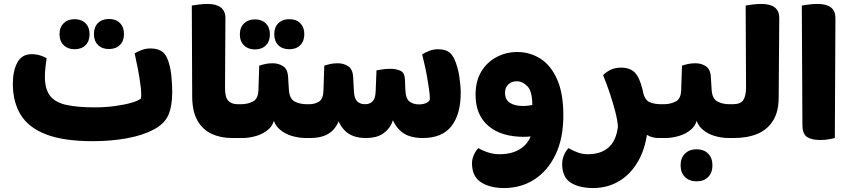

<svg xmlns="http://www.w3.org/2000/svg" viewBox="-20 -698 4302 971"><path d="M450 16Q303 16 214 -18Q125 -52 85 -117Q45 -182 45 -274Q45 -339 67.5 -381.5Q90 -424 140 -424Q163 -424 184 -417.5Q205 -411 216 -403Q213 -387 210 -359.5Q207 -332 207 -311Q207 -246 234 -212.5Q261 -179 317.5 -167Q374 -155 460 -155Q512 -155 560 -161.5Q608 -168 643.5 -178Q679 -188 693 -200Q696 -224 691 -264Q686 -304 677.5 -348.5Q669 -393 661 -428Q673 -436 695 -444.5Q717 -453 741 -453Q781 -453 804 -434Q827 -415 839 -361Q844 -341 846.5 -317Q849 -293 850 -270.5Q851 -248 851 -232Q851 -162 831.5 -116.5Q812 -71 754 -41Q700 -13 620.5 1.5Q541 16 450 16ZM357 -449Q323 -449 302 -469.5Q281 -490 281 -525Q281 -560 302 -580.5Q323 -601 357 -601Q392 -601 412.5 -580.5Q433 -560 433 -525Q433 -490 412.5 -469.5Q392 -449 357 -449ZM531 -450Q496 -450 475.5 -470.5Q455 -491 455 -526Q455 -561 475.5 -581.5Q496 -602 531 -602Q566 -602 586.5 -581.5Q607 -561 607 -526Q607 -491 586.5 -470.5Q566 -450 531 -450Z M1120 -607 1118 -252Q1118 -206 1134.5 -188.5Q1151 -171 1182 -171H1198V0H1154Q1095 0 1049.5 -21.5Q1004 -43 978.5 -88.5Q953 -134 952 -205L950 -670Q962 -672 984.5 -675Q1007 -678 1031 -678Q1074 -678 1097 -660Q1120 -642 1120 -607ZM1198 0V-171Q1208 -155 1213 -134Q1218 -113 1218 -86Q1218 -59 1213 -37Q1208 -15 1198 0Z M1174 0V-171H1200Q1232 -171 1259 -184.5Q1286 -198 1287 -244L1291 -366Q1306 -371 1322 -374.5Q1338 -378 1360 -378Q1389 -378 1412 -363Q1435 -348 1437 -308L1441 -244Q1444 -198 1470.5 -184.5Q1497 -171 1529 -171H1551V0H1527Q1492 0 1456 -10.5Q1420 -21 1393.5 -44.5Q1367 -68 1359 -107L1369 -108Q1365 -68 1338.5 -44.5Q1312 -21 1276 -10.5Q1240 0 1207 0ZM1551 0V-171Q1561 -155 1566 -134Q1571 -113 1571 -86Q1571 -59 1566 -37Q1561 -15 1551 0ZM1269 -448Q1235 -448 1214 -468.5Q1193 -489 1193 -524Q1193 -559 1214 -579.5Q1235 -600 1269 -600Q1304 -600 1324.5 -579.5Q1345 -559 1345 -524Q1345 -489 1324.5 -468.5Q1304 -448 1269 -448ZM1443 -449Q1408 -449 1387.5 -469.5Q1367 -490 1367 -525Q1367 -560 1387.5 -580.5Q1408 -601 1443 -601Q1478 -601 1498.5 -580.5Q1519 -560 1519 -525Q1519 -490 1498.5 -469.5Q1478 -449 1443 -449Z M1955 -350Q1984 -350 2005.5 -340Q2027 -330 2028 -294L2030 -244Q2032 -198 2051.5 -184Q2071 -170 2099 -170Q2122 -170 2138 -178.5Q2154 -187 2154 -197Q2154 -216 2150 -245.5Q2146 -275 2140 -308.5Q2134 -342 2127 -372Q2120 -402 2115 -423Q2127 -431 2149 -440Q2171 -449 2195 -449Q2235 -449 2256.5 -430Q2278 -411 2293 -357Q2299 -337 2302.5 -314Q2306 -291 2308 -269Q2310 -247 2310 -229Q2310 -120 2263 -60Q2216 0 2118 0Q2041 0 2001.5 -39.5Q1962 -79 1953 -140H1975Q1975 -104 1960 -72Q1945 -40 1913.5 -20Q1882 0 1830 0Q1759 0 1721.5 -40Q1684 -80 1682 -135L1700 -134Q1702 -80 1664 -40Q1626 0 1549 0H1535V-171H1546Q1571 -171 1593 -184Q1615 -197 1616 -243L1620 -366Q1635 -371 1651 -374.5Q1667 -378 1689 -378Q1718 -378 1741 -363Q1764 -348 1766 -308L1770 -234Q1772 -200 1786.5 -185.5Q1801 -171 1826 -171Q1851 -171 1865 -186Q1879 -201 1880 -239L1884 -342Q1899 -345 1916 -347.5Q1933 -350 1955 -350Z M2529 253Q2459 253 2413 224Q2367 195 2367 127Q2367 107 2376.5 85.5Q2386 64 2399 51Q2423 65 2450.5 73.5Q2478 82 2506 82Q2586 82 2631.5 39.5Q2677 -3 2679 -88L2829 -114Q2829 2 2789.5 84Q2750 166 2682.5 209.5Q2615 253 2529 253ZM2596 -435Q2659 -435 2712 -402Q2765 -369 2797 -298Q2829 -227 2829 -114L2712 -16Q2693 -12 2672 -9Q2651 -6 2630 -6Q2514 -6 2449.5 -61.5Q2385 -117 2385 -218Q2385 -288 2414 -336Q2443 -384 2491.5 -409.5Q2540 -435 2596 -435ZM2593 -287Q2567 -287 2550.5 -271Q2534 -255 2534 -229Q2534 -195 2558 -178.5Q2582 -162 2625 -162Q2638 -162 2650 -163.5Q2662 -165 2672 -167Q2672 -236 2647.5 -261.5Q2623 -287 2593 -287Z M3105 -58Q3103 -89 3092 -132Q3081 -175 3065 -223.5Q3049 -272 3030 -318Q3044 -333 3067 -344.5Q3090 -356 3121 -356Q3165 -356 3189.5 -332Q3214 -308 3229 -247Q3240 -202 3247 -157.5Q3254 -113 3256 -53Q3248 43 3210.5 111.5Q3173 180 3113.5 216.5Q3054 253 2980 253Q2909 253 2866 225.5Q2823 198 2823 131Q2823 108 2832.5 86Q2842 64 2855 51Q2879 65 2903 73.5Q2927 82 2952 82Q3020 82 3058.5 47Q3097 12 3105 -58ZM3312 0Q3259 0 3227 -37.5Q3195 -75 3162 -161L3231 -233Q3242 -191 3266 -181Q3290 -171 3322 -171H3328V0ZM3328 0V-171Q3338 -155 3343 -134Q3348 -113 3348 -86Q3348 -59 3343 -37Q3338 -15 3328 0Z M3312 0V-171H3338Q3370 -171 3397 -184.5Q3424 -198 3425 -244L3429 -366Q3444 -371 3460 -374.5Q3476 -378 3498 -378Q3527 -378 3550 -363Q3573 -348 3575 -308L3579 -244Q3582 -198 3608.5 -184.5Q3635 -171 3667 -171H3689V0H3665Q3630 0 3594 -10.5Q3558 -21 3531.5 -44.5Q3505 -68 3497 -107L3507 -108Q3503 -68 3476.5 -44.5Q3450 -21 3414 -10.5Q3378 0 3345 0ZM3689 0V-171Q3699 -155 3704 -134Q3709 -113 3709 -86Q3709 -59 3704 -37Q3699 -15 3689 0ZM3503 219Q3466 219 3444 197Q3422 175 3422 138Q3422 101 3444 79Q3466 57 3503 57Q3540 57 3561.5 79Q3583 101 3583 138Q3583 175 3561.5 197Q3540 219 3503 219Z M3673 0V-171H3687Q3725 -171 3739 -192Q3753 -213 3753 -256L3751 -670Q3763 -672 3785 -675Q3807 -678 3831 -678Q3921 -678 3921 -607L3918 -205Q3918 -134 3890 -88.5Q3862 -43 3811.5 -21.5Q3761 0 3691 0Z M4129 10Q4084 10 4061 -5.5Q4038 -21 4038 -68L4035 -670Q4047 -672 4069 -675Q4091 -678 4115 -678Q4205 -678 4205 -607L4202 0Q4191 3 4172 6.5Q4153 10 4129 10Z"/></svg>

Font: Baloo Bhaijaan 2 ExtraBold
Style: Regular
Weight: 800
Designer: Sanskriti Dholi, Noopur Datye and Ek Type
Foundry: Ek Type
Version: Version 1.701